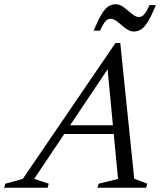

<svg xmlns="http://www.w3.org/2000/svg" viewBox="-86 -882 762 902"><path d="M183.5 -252.5 197.5 -293.5H511.5L497.5 -252.5ZM544.5 -42.5 606 -19 600.5 0H372L377.5 -19L468.5 -41.5L415.5 -597.5H447L74.5 -41.5L143 -19L137.5 0H-66.5L-61 -19L21 -41.5L456.5 -680H479ZM646.5 -858Q625.5 -807.5 609.2 -780.8Q593 -754 577.2 -744Q561.5 -734 542 -734Q527.5 -734 513 -743Q498.5 -752 485 -764Q471.5 -776 458.5 -785Q445.5 -794 434 -794Q426.5 -794 419 -790Q411.5 -786 403.2 -774Q395 -762 384 -738H354Q375 -788.5 391.2 -815.2Q407.5 -842 423.2 -852Q439 -862 458.5 -862Q473 -862 487.5 -853Q502 -844 515.5 -832Q529 -820 542 -811Q555 -802 566.5 -802Q574 -802 581.5 -806Q589 -810 597.5 -822.2Q606 -834.5 616.5 -858Z"/></svg>

Font: Newsreader Text
Style: Italic
Weight: 400
Italic angle: -17°
Designer: Hugues Gentile
Foundry: Production Type
Version: Version 1.001